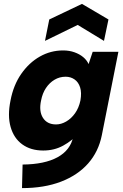

<svg xmlns="http://www.w3.org/2000/svg" viewBox="-20 -766 634 986"><path d="M456 -500H588L503 -72Q486 13 432.5 73.5Q379 134 293 167Q207 200 93 200L96 79Q209 78 275.5 41.5Q342 5 356 -64V-66L380 -78Q351 -44 305 -18.5Q259 7 202 7Q138 7 94.5 -24.5Q51 -56 34.5 -114Q18 -172 34 -250Q49 -329 89 -386.5Q129 -444 184.5 -475.5Q240 -507 304 -507Q336 -507 362.5 -497.5Q389 -488 407.5 -472.5Q426 -457 435 -437ZM191 -250Q179 -195 200.5 -161Q222 -127 268 -127Q294 -127 320 -142Q346 -157 365.5 -184.5Q385 -212 393 -250Q400 -290 391.5 -317Q383 -344 363 -358Q343 -372 317 -372Q286 -372 260 -356.5Q234 -341 216 -314Q198 -287 191 -250ZM514 -556 379 -638 211 -556 233 -666 401 -746 537 -666Z"/></svg>

Font: Albert Sans ExtraBold
Style: Italic
Weight: 800
Italic angle: -11.25°
Designer: Andreas Rasmussen
Foundry: a.Foundry
Version: Version 1.025